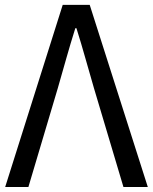

<svg xmlns="http://www.w3.org/2000/svg" viewBox="-20 -753 615 773"><path d="M0.8 0 232.5 -733.4H341.2L575.1 0H477L358.5 -397.3Q339.4 -462.2 323.7 -518.6Q307.9 -574.9 287.7 -639.6H283.3Q263 -574.9 247.1 -518.6Q231.1 -462.2 212.5 -397.3L94.3 0Z"/></svg>

Font: Shanggu Sans SC VF
Style: Regular
Weight: 250
Designer: GuiWonder
Version: Version 1.021